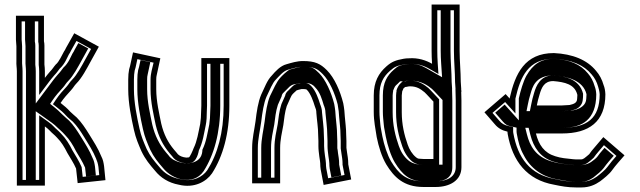

<svg xmlns="http://www.w3.org/2000/svg" viewBox="-20 -783 2812 843"><path d="M52 -580V-514C51 -500.4 54 -484.2 54 -470V32H177V-228C186 -221.6 191.9 -216.1 199 -209C209.4 -197.3 218.6 -191.9 230 -179C249.6 -159.4 262.9 -137.2 276 -111C289.1 -88.1 303.4 -67.8 314 -43L321 21L443 8L437 -53C434.7 -69.3 432.3 -82.2 425 -96C410.9 -131.4 390.6 -162.1 371 -194C355.4 -219.3 338 -246 317 -267C305.5 -277.5 297.6 -283.4 288 -293C275.2 -307.4 262.6 -317.9 246 -331C261 -353.5 274.5 -367.5 292 -387C302.7 -398.6 306.2 -407.2 315 -416C339.6 -440.6 360.7 -481.3 378 -513L414 -578L306 -637L270 -573C266.7 -565.7 263.7 -560.3 261 -557C252.7 -542.4 238.7 -510.3 225 -500C215.2 -489 210.7 -479.7 199 -468C189.1 -456.1 184.5 -451 177 -441V-470C177 -480 176.3 -490 175 -500V-583C175 -589.7 174.3 -596 173 -602V-714H50V-609C50 -599.4 52 -588.7 52 -580ZM150 -583V-498.3C151.2 -489.1 152 -479.4 152 -470V-366L197 -426C203.5 -434.7 208.9 -440.8 217.5 -451.2C230.7 -464.7 236.4 -474.8 242.3 -481.8C264.7 -501.6 274.9 -530.4 281.9 -543.2C286.1 -548.9 289.8 -556.3 292.3 -561.7L315.7 -603.2L379.9 -568.1L356.1 -525C338.6 -492.9 317.7 -454 297.3 -433.7C284.5 -420.8 281.7 -412.7 273.5 -403.8C256.1 -384.5 241.5 -369.4 225.2 -344.9L212.4 -325.6L230.6 -311.3C247 -298.5 257.9 -289.2 269.3 -276.4C279.5 -264.9 290 -257.8 299.7 -248.9C318.4 -230 334.5 -205.7 349.7 -180.9C369.6 -148.5 388.9 -119.1 401.8 -86.7C406.4 -75.2 409.8 -66.6 412.2 -50L415.7 -14.2L343.1 -6.5L338.4 -49.4C326.3 -77.9 310.2 -101.6 298 -122.8C284.4 -150 269.2 -174.9 248.2 -196.1C233.7 -212.2 225.5 -216.8 217.7 -225.6C210.4 -233.8 202.2 -240.7 191.5 -248.3L152 -276.6V7H79V-470C79 -488.1 76.3 -503.5 77 -513.1V-580C77 -592.2 75 -602.7 75 -609V-689H148V-599.3C149.1 -594.3 150 -589.2 150 -583ZM135 -499V-583C135 -589.3 134.2 -595 133 -600.3V-689H90V-609C90 -601.5 92 -590.9 92 -580V-513.4C91.2 -501.7 94 -486.5 94 -470V7H137V-294.5L207.1 -244.5C217.9 -236.8 225.5 -229.6 232.9 -222.3C241.8 -213.4 249.7 -208.1 264.5 -191.7C285.8 -170.2 300.4 -145.9 313.9 -118.9C326.2 -97.5 341.9 -74.6 353.6 -47.1L357.9 -8.3L400.9 -12.9L397.1 -51.1C394.8 -67.1 392.4 -78 386.6 -89C373.1 -122.7 353.8 -152.4 333.7 -185C318.4 -209.8 301.6 -235.1 283.5 -253.3C274.1 -261.9 265 -268.9 254.1 -279.8C241.4 -292.5 231.7 -302.1 214.7 -315.4L200 -327L209.1 -340.6C225.2 -364.8 239.9 -380.1 257.2 -399.4C265.5 -408.4 268.1 -416.3 281.1 -429.2C301.2 -449.4 322.8 -489.2 340.2 -521.1L367.4 -570.3L324.1 -593.9L308.1 -565.4C305.5 -559.7 302.3 -553.3 298 -547.4C291 -534.7 281.1 -506 258.6 -486.3C252.2 -478.7 247.8 -470.1 233.8 -455.6C224.2 -444.1 220 -439.5 213.2 -430.4L137 -328.8V-470C137 -479.6 136.3 -489.4 135 -499Z M564 -553 551 -493 547 -479C544.3 -465.7 543 -450.7 543 -434V-391C543 -329.3 556.8 -263.6 568 -213C576.7 -174.3 587.3 -151.1 601 -119C618.5 -82.5 637.3 -60.7 661 -33C684.9 -3.1 720 19.8 765 28C832.3 44.8 885.7 14.9 911 -22C959.1 -96.9 987 -196.3 987 -319V-528H864V-319C864 -310.3 863.7 -301.7 863 -293C863 -274.2 861.5 -256.4 859 -239C850.8 -200.7 845.6 -163.2 830 -132C827.3 -123.9 813.4 -92 809 -92C804.3 -91.3 800.7 -91 798 -91L786 -93C773.1 -96.2 761.8 -102.3 756 -112L744 -126C717.4 -157.9 699.3 -192.5 688 -240C679.2 -284 666 -337.8 666 -391V-434C666 -442 666.7 -448.3 668 -453C673.3 -477.7 678.7 -502.3 684 -527ZM641 -434V-391C641 -333.6 654.7 -278.8 663.6 -234.6C675.9 -182.9 695.7 -144.9 724.9 -109.9L735.8 -97.1C748.4 -78.8 764.6 -72.6 780.9 -68.5L795.9 -66H798C802.7 -66 807.2 -66.5 812.5 -67.3C845.1 -67.3 853.1 -122.3 853.1 -122.3C871 -159.3 875.6 -197.1 883.4 -233.8C887.2 -251.3 887.9 -273.9 888 -292C888.7 -301.3 889 -310 889 -319V-503H962V-319C962 -200 934.7 -105.4 890.2 -35.8C869.7 -6.4 827.1 17.7 770.3 3.5C730.6 -3.7 701.3 -22.6 680.3 -48.9C655.9 -77.3 639.6 -96.6 623.8 -129.3C609.6 -162.3 600.6 -182.2 592.4 -218.4C581.2 -268.7 568 -332.9 568 -391V-434C568 -448.9 569.3 -462.4 571.3 -473.1L575.3 -486.9L583.1 -523.3L654.3 -507.9C648.9 -483.1 641 -460.9 641 -434ZM819.5 -67.8C812.8 -66.9 805.1 -66 798 -66H792.8L773.4 -69.2C751.5 -74.7 731.3 -84.2 719.6 -101.5L708.6 -114.3C679.6 -149.2 660.3 -186.3 648.4 -236.6C639.5 -280.8 626 -335.1 626 -391V-434C626 -442.7 626.5 -449.7 628.5 -456.8C632.1 -473.7 636.1 -492 640 -510.1L597.1 -519.4L590.5 -489.1L586.6 -475.3C584.3 -463.6 583 -449.6 583 -434V-391C583 -331.6 596.4 -266.8 607.6 -216.4C616 -179.4 625.5 -158.4 639.5 -125.8C655.8 -92.1 672.2 -72.9 696.5 -44.5C736.6 5.6 828.2 34.6 874.1 -31.6C919.2 -102 947 -198.7 947 -319V-503H904V-319C904 -310.1 903.7 -301.4 903 -292.4C903 -273.8 901.5 -255.1 898.8 -236.2C890.5 -197.8 886.1 -161 868.7 -125.6C867.9 -123.3 872.6 -78.4 819.5 -67.8Z M1304 -392H1310C1312.4 -392 1325.8 -392.4 1328 -388C1343.5 -372.5 1355.5 -338.7 1362 -317C1366.5 -305.7 1369 -299.7 1369 -287C1371.4 -253.6 1377 -224 1377 -189C1377.7 -180.3 1378 -172 1378 -164V-142C1378 -124.6 1380.2 -111.8 1382 -96L1385 -76C1385.7 -72 1386 -68.7 1386 -66C1386 -56.7 1386.7 -47.7 1388 -39L1401 29L1522 5L1509 -62V-66C1509 -74 1508.3 -82.7 1507 -92L1504 -112C1503.3 -120 1502.3 -127.3 1501 -134V-164C1501 -172 1500.7 -181 1500 -191C1500 -220.1 1496.1 -243.8 1494 -271L1492 -297C1490.7 -309 1489 -320 1487 -330C1473.7 -383.1 1449.3 -440.7 1415 -475C1386.7 -503.3 1363.4 -515 1310 -515C1283.8 -515 1259.3 -507.1 1238 -501C1210.6 -494.1 1188.6 -469 1174 -452C1151.9 -429.9 1141.6 -397.3 1127 -368C1113 -335.3 1106.9 -292.6 1102 -251C1097.1 -213.9 1087 -175.8 1087 -133V22H1210V-133C1210 -169.9 1218 -200.2 1224 -234C1227.7 -261.6 1230.5 -291.4 1239 -317L1247 -335C1249 -340.3 1251.7 -346.3 1255 -353C1261.9 -369.2 1265.9 -371 1280 -384C1280 -387.2 1301.5 -391.2 1304 -392ZM1476 -164V-131.5C1477.4 -124.8 1478.4 -117.6 1479.2 -109.1L1482.3 -88.4C1483.4 -80.2 1484 -72.6 1484 -66V-59.6L1492.7 -14.7L1420.8 -0.4L1412.6 -43.2C1411.5 -51.2 1411 -57.9 1411 -66C1411 -70.6 1410.4 -75.5 1409.7 -79.9L1406.8 -99.2C1404.8 -116.9 1403 -126.8 1403 -142V-164C1403 -172.1 1402.5 -182.9 1402 -190C1401.9 -227.1 1396.2 -258.5 1394 -287.9C1393.8 -304.4 1389 -316.9 1385.6 -325.3C1378.3 -349.2 1366.3 -384.3 1347.4 -403.9C1328.5 -426.2 1310 -417 1310 -417H1299.9C1291.6 -414.2 1278.8 -419.9 1259.9 -399.5C1254.7 -394.7 1248.6 -388.4 1246.3 -385.9C1232.2 -373.9 1232.6 -364.3 1232.3 -363.4C1228.7 -356.2 1225.6 -349.1 1223.9 -344.5L1215.7 -326.1C1205.9 -296.8 1202.7 -263.9 1199.3 -237.8C1193.4 -204.8 1185 -173.5 1185 -133V-3H1112V-133C1112 -171.9 1121.5 -208.2 1126.8 -247.9C1131.7 -289.4 1138.2 -330.4 1149.7 -357.5C1165.7 -389.9 1175.5 -418.1 1191.7 -434.3C1203.5 -446.1 1223.5 -471.6 1244.5 -476.8C1267.4 -483.4 1288.4 -490 1310 -490C1359.1 -490 1372.4 -482.3 1397.3 -457.3C1426.1 -428.5 1450.2 -373.8 1462.6 -324.5C1464.4 -315.2 1465.9 -304.9 1467.1 -294.7L1469.1 -269.1C1471.3 -240.5 1475 -217.8 1475 -191V-190.2C1475.6 -180.5 1476 -171.5 1476 -164ZM1363.4 -399.8C1385.7 -377.5 1394 -345.9 1401.1 -322.3C1405.3 -311.9 1408.9 -302.4 1409 -287.6C1411.3 -256.6 1416.9 -226 1417 -189.6C1417.6 -182 1418 -172 1418 -164V-142C1418 -125.9 1420 -115 1421.9 -98L1424.8 -78.5C1425.5 -74.2 1426 -69.9 1426 -66C1426 -57.4 1426.5 -49.9 1427.8 -41.7L1435 -4L1478.3 -12.6L1469 -60.5V-66C1469 -73.1 1468.4 -81.1 1467.2 -89.7L1464.1 -110.2C1463.3 -119.6 1462.4 -125.4 1461 -132.4V-164C1461 -171.9 1460.7 -179.5 1460 -190.5C1460 -219.4 1456.2 -241.4 1454 -269.8L1452.1 -295.5C1450.8 -306.4 1449.3 -317 1447.4 -326.5C1434.7 -376.9 1409.7 -433.2 1381.1 -461.8C1356.1 -486.7 1349.8 -490 1310 -490C1296.3 -490 1277.7 -484.9 1254.6 -478.3C1242.6 -474.8 1216.5 -448.7 1209.3 -440.2C1193.4 -421.7 1181.9 -394.1 1165.4 -361C1153.1 -331.6 1146.7 -290.4 1141.9 -249C1136.7 -210.3 1127 -173.4 1127 -133V-3H1170V-133C1170 -172.2 1178.3 -203.1 1184.2 -236.4C1187.7 -263.1 1190.7 -294.7 1200.1 -322.9L1208.2 -341.2C1210.1 -346 1213.1 -353 1216.5 -359.9C1217.6 -362.4 1215.2 -368.9 1230.1 -381.5C1233.5 -385.3 1237.8 -389.6 1244.3 -395.6C1263.4 -417.7 1283.1 -413.4 1294 -417H1309.9C1309.9 -417 1342.2 -426.3 1363.4 -399.8Z M1998 -560V-763H1875V-560C1875 -542 1875.7 -523 1877 -503C1851.1 -517.8 1816.4 -530.2 1775 -527C1767 -527 1759.3 -526.3 1752 -525C1717.8 -518.8 1699.8 -512.3 1676 -491C1642.7 -461.6 1621 -424.4 1621 -364V-292C1621 -249.3 1628.8 -217.2 1634 -181C1642.5 -138.5 1656.1 -94.6 1676 -61C1709.5 -6.1 1752 38 1839 38H1893C1954.5 38 2006 9.5 2006 -49V-342C2006 -354 2005.7 -367 2005 -381L2007 -383L2005 -386V-394L2003 -424C2003 -467.9 1998 -516 1998 -560ZM1746 -382C1747.3 -385.3 1748.7 -388.3 1750 -391C1750 -395.2 1756 -398 1759 -401C1765 -401 1772 -404 1780 -404C1810.6 -404 1826.6 -391.9 1844 -378L1853 -369C1858.3 -363 1863.3 -357.7 1868 -353L1883 -337V-85H1839C1834.3 -85 1829 -85.3 1823 -86C1815.2 -86 1811.6 -88.5 1806 -93C1790.7 -105.2 1777.1 -126.7 1770 -148C1755 -190.5 1744 -236.2 1744 -290V-364C1744 -370.5 1746 -376.5 1746 -382ZM1979.8 -391.4 1980.1 -378.8C1980.8 -363.5 1981 -353.6 1981 -342V-49C1981 -10.3 1948.8 13 1893 13H1839C1762.7 13 1728.9 -22.4 1697.4 -73.9C1680.2 -103.1 1666.6 -146 1658.6 -185.2C1655.4 -207 1651.1 -221 1649.9 -236.9C1648.3 -256 1646 -272.8 1646 -292V-364C1646 -417.7 1663.5 -446.6 1692.6 -472.3C1713.3 -490.8 1723.5 -494.4 1756.5 -500.4C1762.2 -501.4 1768.4 -502 1775 -502H1776C1811.7 -504.7 1841.4 -494.6 1864.6 -481.3L1905 -458.2L1901.9 -504.7C1900.6 -524.2 1900 -542.6 1900 -560V-738H1973V-560C1973 -514.1 1978 -466.1 1978 -424V-423.2L1980 -393.2C1980 -392.2 1979.8 -392.9 1979.8 -391.4ZM1721 -386.8V-382C1720.9 -380.7 1719 -374.3 1719 -364V-290C1719 -232.8 1730.9 -183.6 1746.4 -139.9C1754.7 -115 1770 -89.8 1790.4 -73.5C1796 -69 1809.9 -61.4 1821.5 -61C1827.7 -60.4 1833.5 -60 1839 -60H1908V-346.9L1886 -370.4C1880.9 -375.4 1876.5 -380.1 1871.2 -386.2L1860.7 -396.7C1842.5 -411.2 1819.2 -429 1780 -429C1768 -429 1759.5 -426.1 1758.8 -426H1748.6C1739.7 -418.1 1729.5 -411.8 1721 -386.8ZM1964.8 -388.2C1964.8 -389.6 1965 -391.5 1965 -393.5L1963 -423.5C1963 -467.5 1958 -514.5 1958 -560V-738H1915V-560C1915 -542.4 1915.7 -523.7 1917 -504L1921 -444L1850 -484.5C1827.3 -497.5 1804.2 -504.1 1777.5 -502H1775C1770.6 -502 1766.8 -501.6 1763.2 -501C1733.3 -495.6 1728.8 -494.6 1708.7 -476.6C1680.2 -451.5 1661 -420.7 1661 -364V-292C1661 -272.1 1663.4 -254.8 1665 -236.2C1666.2 -219.2 1670.8 -204.3 1673.8 -183.7C1681.9 -143.3 1695.7 -99.9 1713.4 -69.8C1746.8 -15.2 1780 13 1839 13H1893C1930.1 13 1966 -0.8 1966 -49V-342C1966 -355.8 1965.6 -372.7 1964.8 -388.2ZM1706 -382V-385.1C1707.6 -389 1708.8 -392 1710.6 -395.9C1713.4 -405.3 1723.6 -413.2 1725.6 -414.8L1736.8 -426H1755.1C1756.4 -426.3 1766.8 -429 1780 -429C1832.3 -429 1859.5 -406.2 1876.8 -392.4L1887.5 -381.7C1892.8 -375.7 1897.2 -371 1902.2 -365.9L1923 -343.8V-60H1839C1832.5 -60 1825.1 -60.5 1819.3 -61C1794.7 -62.6 1779.4 -73.7 1774.5 -77.6C1753 -94.8 1738.8 -118.9 1730.9 -142.8C1715.6 -186.1 1704 -234.1 1704 -290V-364C1704 -373.6 1706 -380.3 1706 -382Z M2481 -322C2471.6 -322 2457.1 -320 2447 -320H2337C2340.3 -336.4 2343 -349.2 2349 -368C2358.2 -399.3 2369.7 -427 2409 -427C2460.3 -422.7 2501.8 -412.8 2514 -370C2514 -368.7 2514.3 -367.3 2515 -366C2515 -359.3 2514.7 -354 2514 -350C2514 -330 2497.4 -326.1 2481 -322ZM2218 -353V-350L2200 -370L2107 -290L2153 -237C2167.1 -220.2 2184.5 -210.2 2208 -205C2208 -201.7 2208.3 -198.3 2209 -195C2230.1 -75.5 2293.5 6.9 2413 28C2443.7 34.6 2473.3 40 2509 40H2533C2567.7 40 2593.9 27.8 2615 13C2630.7 1.2 2656.1 -19.1 2667 -35C2683.8 -58.5 2703.4 -79.2 2722 -101L2629 -181L2589 -134C2581.2 -124.9 2574.4 -117.1 2567 -106C2562.4 -101.4 2547.3 -89.7 2545 -88C2540.3 -84.9 2536.8 -83 2529 -83H2510C2505.3 -83 2500.7 -83.3 2496 -84C2468.2 -86.8 2442.5 -88.8 2418 -97C2369.6 -111.5 2345.6 -146.7 2333 -197H2447C2566.7 -197 2638 -248.8 2638 -369C2637.3 -385 2634.7 -398.7 2630 -410C2623.7 -433.2 2611.7 -455.4 2597 -472C2557.8 -520.2 2494.3 -546.1 2412 -550C2283.4 -550 2242.1 -459.1 2218 -353ZM2410 -452H2409C2352.4 -452 2334.1 -405.9 2325.1 -375.3C2319 -356.1 2315.8 -341.2 2312.5 -324.9L2306.5 -295H2447C2459.8 -295 2474.5 -297 2481 -297H2484.1C2496.1 -300 2516.3 -301.5 2530.5 -321.7C2536 -329.4 2538.4 -338.5 2539 -348.2C2539.8 -353.7 2540 -359.4 2540 -366V-371.9C2524.2 -434.8 2463 -448.7 2410 -452ZM2411.4 -525C2490 -521.1 2544.1 -497.4 2577.9 -455.8C2590.6 -441.5 2600.5 -423.1 2605.9 -403.4C2608.5 -393.8 2612.3 -383.3 2613 -368.5C2612.6 -263.1 2557.7 -222 2447 -222H2301L2308.7 -190.9C2322.5 -135.8 2352.4 -91 2410.5 -73.2C2440 -63.5 2466.3 -61.8 2493 -59.2C2500.1 -58.2 2504.1 -58 2510 -58H2529C2541.3 -58 2553 -63.3 2558.9 -67.2C2563.4 -70.3 2578.3 -81.9 2586.4 -90.1C2593.5 -100.6 2599.4 -107.7 2608 -117.8L2631.7 -145.7L2686.6 -98.4C2671.9 -81.6 2659.8 -67.9 2646.5 -49.4C2639.2 -38.7 2614.6 -18 2600.3 -7.3C2581.5 5.8 2561.4 15 2533 15H2509C2475.6 15 2449.1 10.2 2417.8 3.5C2306.9 -16.1 2253 -89.8 2233.6 -199.6C2233.1 -202 2233 -203.2 2233 -205V-225.1L2213.4 -229.4C2194.1 -233.7 2182.7 -240.5 2172 -253.2L2142.3 -287.4L2197.8 -335.1L2243 -284.9V-350C2265 -445.8 2298.6 -524.5 2411.4 -525ZM2555 -369.8V-366C2555 -359.5 2554.7 -353.6 2554 -348.8C2553.4 -336.1 2548.2 -324.3 2535.9 -315.1C2517.7 -301.5 2502.5 -300.4 2488.7 -297H2481C2479 -297 2464.1 -295 2447 -295H2291.7L2297.3 -323.1C2300.6 -339.4 2303.6 -353.6 2309.7 -372.7C2317.1 -397.9 2329.7 -452 2409 -452H2411.7C2472.1 -447.5 2540.2 -429.8 2555 -369.8ZM2598 -368.7C2597.3 -383.3 2594.6 -395.6 2590.8 -404.8C2585 -426.1 2574.6 -445.6 2561.6 -460.3C2527.9 -501.8 2479.4 -521.4 2410.5 -525C2354.6 -524.4 2320.4 -501.3 2290.8 -449.8C2277.2 -424.4 2266 -386.2 2258 -351.2V-254.6L2195.7 -323.8L2154.2 -288.1L2188.3 -248.8C2199.2 -235.8 2208.2 -231.5 2221.4 -228.6L2248 -222.6V-205C2248 -202.6 2248.2 -200.7 2248.7 -197.9C2255.5 -159.4 2263.3 -130.7 2279 -102.9C2308.5 -43.9 2361.5 -7.1 2423.9 3.9C2454.5 9.3 2479 15 2509 15H2533C2551.1 15 2566.8 9.1 2584.7 -3.3C2598.4 -13.7 2622.8 -34.1 2630.4 -45C2644.7 -65.2 2659.7 -81.8 2674.8 -99.1L2634.3 -133.9L2624.3 -122.2C2616.3 -112.9 2610.5 -106.3 2603.9 -96.4C2598 -87.5 2579.5 -74.8 2575.7 -72C2569.2 -67.1 2551.3 -58 2529 -58H2510C2502.7 -58 2495.9 -58.5 2488.5 -59.4C2462.5 -62 2432.6 -64 2399.9 -74.7C2333 -95.2 2306.5 -141.2 2293.5 -193.1L2286.3 -222H2447C2498.4 -222 2532.2 -232.2 2556.8 -254.2C2581.2 -275.9 2597.9 -312.1 2598 -368.7Z"/></svg>

Font: Tape
Style: Regular
Weight: 500
Foundry: Cannot Into Space Fonts
Version: Version 0.97